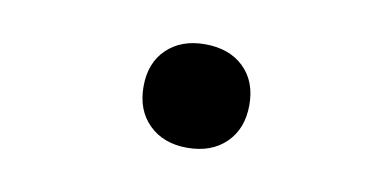

<svg xmlns="http://www.w3.org/2000/svg" viewBox="-34 -243 668 327"><g transform="rotate(10 300.0 -79.5)"><path d="M300 10Q259 10 234 -14.5Q209 -39 209 -80Q209 -121 234 -145Q259 -169 300 -169Q342 -169 367 -145Q392 -121 392 -80Q392 -39 367 -14.5Q342 10 300 10Z"/></g></svg>

Font: M PLUS Code Latin Expanded Medium
Style: Regular
Weight: 500
Width: 7
Designer: Coji Morishita
Foundry: UNDERFOREST DESIGN
Version: Version 1.002; ttfautohint (v1.8.3)